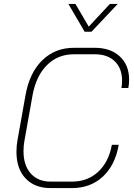

<svg xmlns="http://www.w3.org/2000/svg" viewBox="-20 -952 686 980"><path d="M64 -176Q64 -209 69 -235L110 -465Q130 -580 195.5 -644Q261 -708 357 -708H464Q544 -708 591.5 -664Q639 -620 639 -546Q639 -523 635 -503H600Q603 -523 603 -541Q603 -603 566 -639Q529 -675 464 -675H357Q275 -675 219.5 -619.5Q164 -564 146 -465L105 -235Q100 -211 100 -180Q100 -108 137 -66.5Q174 -25 238 -25H347Q427 -25 481 -75Q535 -125 551 -213H586Q568 -109 505 -50.5Q442 8 347 8H238Q157 8 110.5 -41.5Q64 -91 64 -176ZM329 -932H365L433 -816L541 -932H581L447 -790H412Z"/></svg>

Font: Bai Jamjuree ExtraLight
Style: Italic
Weight: 275
Italic angle: -10°
Version: Version 1.000; ttfautohint (v1.6)